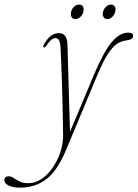

<svg xmlns="http://www.w3.org/2000/svg" viewBox="-134 -594 618 861"><path d="M289.5 -264Q332 -364 367.5 -405.8Q403 -447.5 440.5 -447.5Q463 -447.5 463 -433Q463 -416.5 433.5 -413Q410.5 -410.5 390.8 -397.5Q371 -384.5 350.2 -352.8Q329.5 -321 304 -261L161 81.5Q122 173.5 72.5 210.5Q23 247.5 -43.5 247.5Q-78 247.5 -96.2 237.5Q-114.5 227.5 -114.5 215Q-114.5 196.5 -94.5 196.5Q-84 196.5 -72.8 204.2Q-61.5 212 -46 219.8Q-30.5 227.5 -8 227.5Q25 227.5 53.5 207.8Q82 188 103.2 156.5Q124.5 125 136.5 88.5Q148.5 52 149 18.5Q149 -1.5 148.2 -41.5Q147.5 -81.5 146.2 -131.2Q145 -181 143.5 -230.8Q142 -280.5 140.2 -320.5Q138.5 -360.5 137.5 -379.5Q135.5 -423 116 -423Q106 -423 96 -415.5Q86 -408 74 -389Q67.5 -379.5 63 -381Q57.5 -383 62 -392.5Q78 -422 95.2 -433.8Q112.5 -445.5 130 -445.5Q166 -445.5 168.5 -396.5Q169 -380 170.2 -336.2Q171.5 -292.5 173.2 -234.2Q175 -176 176.5 -115Q178 -54 180 -3ZM204 -508.5Q191.5 -508.5 186.5 -518.2Q181.5 -528 185 -541Q188 -554.5 198.2 -564Q208.5 -573.5 221 -573.5Q233.5 -573.5 238.2 -564Q243 -554.5 239.5 -541Q236.5 -528 226.5 -518.2Q216.5 -508.5 204 -508.5ZM347 -508.5Q335 -508.5 329.8 -518.2Q324.5 -528 328 -541Q331.5 -554.5 341.8 -564Q352 -573.5 364 -573.5Q376 -573.5 381.2 -564Q386.5 -554.5 382.5 -541Q379.5 -528 369.5 -518.2Q359.5 -508.5 347 -508.5Z"/></svg>

Font: Fraunces 72pt S000 Thin
Style: Italic
Weight: 100
Italic angle: -16°
Version: Version 1.000; ttfautohint (v1.8.3)